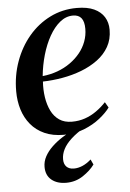

<svg xmlns="http://www.w3.org/2000/svg" viewBox="-53 -567 558 824"><g transform="rotate(-5 226.0 -155.0)"><path d="M408 -89.5Q392.5 -68 363.5 -44.8Q334.5 -21.5 294.5 -5.5Q254.5 10.5 206.5 10.5Q159 10.5 123.5 -5.5Q88 -21.5 64.8 -49.8Q41.5 -78 30.2 -114.8Q19 -151.5 19 -193Q19 -261 40.8 -321.2Q62.5 -381.5 101.5 -427.8Q140.5 -474 193.5 -500.5Q246.5 -527 309 -527Q354.5 -527 383.5 -513.5Q412.5 -500 427 -476.5Q441.5 -453 441.5 -422Q441.5 -380.5 423.5 -348.8Q405.5 -317 374.2 -294Q343 -271 303.8 -256Q264.5 -241 221.5 -233.5Q178.5 -226 137 -225Q134.5 -190 139.5 -157.2Q144.5 -124.5 157.2 -98.5Q170 -72.5 192 -57.5Q214 -42.5 246.5 -42.5Q276.5 -42.5 302.8 -51.5Q329 -60.5 352 -76.8Q375 -93 394 -113.5ZM290 -496Q259.5 -496 233.8 -475Q208 -454 188 -418.5Q168 -383 155.2 -338.8Q142.5 -294.5 138 -248.5Q172 -252 202.2 -263Q232.5 -274 257.5 -291.8Q282.5 -309.5 300.5 -331.8Q318.5 -354 328.2 -380.2Q338 -406.5 338 -435Q338 -466 326 -481Q314 -496 290 -496ZM199 216.5Q160 216.5 136 196.8Q112 177 112 140.5Q112 117 123.5 95.8Q135 74.5 154.8 55.5Q174.5 36.5 200 20.2Q225.5 4 253.5 -10L271.5 -23.5L298.5 -14Q262 7.5 238.8 29Q215.5 50.5 204.8 71.8Q194 93 194 115Q194 135.5 205.2 147Q216.5 158.5 237 158.5Q255.5 158.5 274.2 150.5Q293 142.5 311.5 126L322 148.5Q304 173.5 271.8 195Q239.5 216.5 199 216.5Z"/></g></svg>

Font: Merriweather 120pt Medium
Style: Italic
Weight: 500
Italic angle: -7.8°
Version: Version 2.101